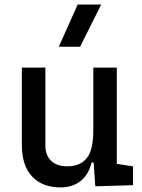

<svg xmlns="http://www.w3.org/2000/svg" viewBox="-20 -815 626 845"><path d="M247.1 9.8Q165.5 9.8 120.8 -38.8Q76.2 -87.4 76.2 -175.8V-517.6H179.7V-175.8Q179.7 -131.3 205.1 -107.2Q230.5 -83 276.4 -83Q333 -83 361.8 -118.9Q390.6 -154.8 390.6 -239.3V-517.6H494.1V-93.8L565.4 -83V0L399.4 4.9L392.1 -99.6H382.8Q370.6 -46.9 335 -18.6Q299.3 9.8 247.1 9.8ZM238.8 -609.4 321.8 -794.9H425.3L332.5 -609.4Z"/></svg>

Font: Caskaydia Cove
Style: Regular
Weight: 400
Monospace: yes
Designer: Aaron Bell
Foundry: Saja Typeworks
Version: Version 4.300; ttfautohint (v1.8.3)